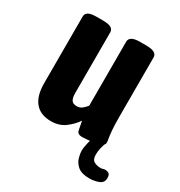

<svg xmlns="http://www.w3.org/2000/svg" viewBox="-161 -639 850 905"><g transform="rotate(30 264.0 -186.5)"><path d="M163 9Q105 9 75.5 -26.5Q46 -62 46 -130V-493Q46 -509 59.5 -517Q73 -525 104 -525H138Q169 -525 182.5 -517Q196 -509 196 -493V-163Q196 -139 203.5 -126Q211 -113 233 -113Q250 -113 262.5 -123.5Q275 -134 283 -145V-493Q283 -525 340 -525H375Q432 -525 432 -493V-174Q432 -124 434.5 -96.5Q437 -69 439.5 -55.5Q442 -42 442 -34Q442 -24 427.5 -17Q413 -10 392.5 -6.5Q372 -3 353.5 -1.5Q335 0 327 0Q302 0 298 -19.5Q294 -39 289 -67Q270 -38 238.5 -14.5Q207 9 163 9ZM455 152Q411 152 390.5 134Q370 116 364 93.5Q358 71 358 58Q358 40 365 10Q372 -20 392 -51L442 -35Q433 -15 429 4Q425 23 425 39Q425 67 441 75Q457 83 474 83Q484 83 488.5 81Q493 79 498 79Q513 79 520.5 85Q528 91 528 109Q528 130 511 140Q485 152 455 152Z"/></g></svg>

Font: Asap Condensed VF Beta
Style: Regular
Weight: 400
Designer: Pablo Cosgaya
Foundry: Omnibus-Type
Version: Version 1.008